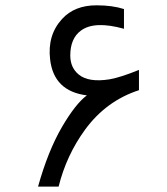

<svg xmlns="http://www.w3.org/2000/svg" viewBox="-20 -691 615 707"><path d="M120.1 -3.9Q156.7 -134.8 208 -223.1Q258.3 -309.1 299.8 -339.8Q178.2 -355 164.6 -471.7Q153.8 -561.5 208.5 -621.1Q254.9 -671.9 336.4 -671.4Q393.6 -671.4 436.5 -657.7V-585Q328.1 -615.2 278.3 -578.6Q238.8 -549.8 238.8 -486.8Q238.8 -441.9 270 -416.5Q306.2 -386.7 383.3 -398.9Q423.3 -405.8 491.7 -433.6V-358.9Q371.1 -319.8 293.5 -213.9Q224.6 -119.6 195.8 -3.9Z"/></svg>

Font: Elshan
Style: Regular
Weight: 400
Foundry: DejaVu fonts team - Redesigned by Saber Rastikerdar (Samim font) - Edited by Jalil Hamdollahi
Version: Version 0.9.9; ttfautohint (v1.4.1.5-446e)